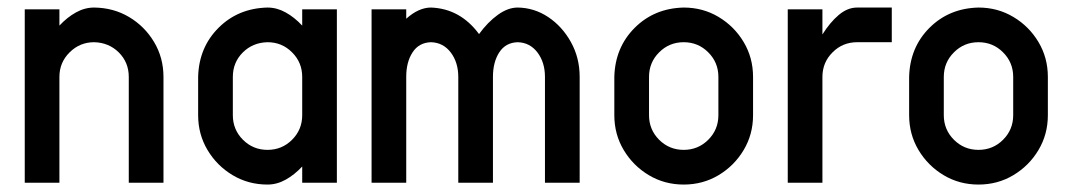

<svg xmlns="http://www.w3.org/2000/svg" viewBox="-20 -494 2899 519"><path d="M234.4 -473.6Q286.6 -473.1 328.9 -448Q371.1 -422.9 396.5 -380.4Q421.9 -337.9 421.9 -286.1V0H328.1V-286.1Q328.1 -325.2 301.3 -352.1Q274.4 -378.9 234.4 -379.9Q195.8 -379.9 168.2 -352.5Q140.6 -325.2 140.6 -286.1V0H46.9V-468.8H140.6V-424.8Q161.6 -447.3 185.3 -460.4Q209 -473.6 234.4 -473.6Z M796.9 -286.1Q796.9 -325.2 769.5 -352.5Q742.2 -379.9 703.1 -379.9Q663.1 -378.9 636.2 -352.1Q609.4 -325.2 609.4 -286.1V-182.6Q609.4 -143.6 636.7 -116.2Q664.1 -88.9 703.1 -88.9Q742.2 -88.9 769.5 -116.2Q796.9 -143.6 796.9 -182.6ZM796.9 -468.8H890.6V0H796.9V-43.9Q775.9 -21.5 752.2 -8.3Q728.5 4.9 703.1 4.9Q651.4 4.9 608.9 -20.5Q566.4 -45.9 541 -88.4Q515.6 -130.9 515.6 -182.6V-286.1Q517.6 -365.7 570.6 -418.7Q623.5 -471.7 703.1 -473.6Q728.5 -473.6 752.2 -460.4Q775.9 -447.3 796.9 -424.8Z M1379.4 -473.6Q1423.8 -473.1 1461.7 -448Q1499.5 -422.9 1523.2 -380.4Q1546.9 -337.9 1546.9 -286.1V0H1453.1V-286.1Q1453.1 -325.2 1432.9 -352.1Q1412.6 -378.9 1379.4 -379.9Q1346.7 -378.9 1329.6 -352.5Q1312.5 -326.2 1312.5 -286.1V0H1218.8V-286.1Q1218.8 -325.2 1198.5 -352.1Q1178.2 -378.9 1145 -379.9Q1112.3 -378.9 1095.2 -352.5Q1078.1 -326.2 1078.1 -286.6V0H984.4V-468.8H1078.1V-443.4Q1111.8 -473.6 1145 -473.6Q1224.1 -470.7 1274.9 -401.9Q1298.3 -434.1 1325.7 -453.9Q1353 -473.6 1379.4 -473.6Z M1921.9 -286.1Q1921.9 -325.2 1894.5 -352.5Q1867.2 -379.9 1828.1 -379.9Q1789.1 -379.9 1761.7 -352.5Q1734.4 -325.2 1734.4 -286.1V-182.6Q1734.4 -143.6 1761.7 -116.2Q1789.1 -88.9 1828.1 -88.9Q1867.2 -88.9 1894.5 -116.2Q1921.9 -143.6 1921.9 -182.6ZM2015.6 -286.1V-182.6Q2015.6 -130.9 1990.2 -88.4Q1964.8 -45.9 1922.4 -20.5Q1879.9 4.9 1828.1 4.9Q1776.4 4.9 1733.9 -20.5Q1691.4 -45.9 1666 -88.4Q1640.6 -130.9 1640.6 -182.6V-286.1Q1642.6 -365.7 1695.6 -418.7Q1748.5 -471.7 1828.1 -473.6Q1879.9 -473.6 1922.4 -448.2Q1964.8 -422.9 1990.2 -380.4Q2015.6 -337.9 2015.6 -286.1Z M2296.9 -473.6H2390.6V-379.9H2296.9Q2257.8 -379.9 2230.5 -352.5Q2203.1 -325.2 2203.1 -286.1V0H2109.4V-468.8H2203.1V-400.9Q2223.6 -433.6 2247.3 -453.6Q2271 -473.6 2296.9 -473.6Z M2718.8 -286.1Q2718.8 -325.2 2691.4 -352.5Q2664.1 -379.9 2625 -379.9Q2585.9 -379.9 2558.6 -352.5Q2531.2 -325.2 2531.2 -286.1V-182.6Q2531.2 -143.6 2558.6 -116.2Q2585.9 -88.9 2625 -88.9Q2664.1 -88.9 2691.4 -116.2Q2718.8 -143.6 2718.8 -182.6ZM2812.5 -286.1V-182.6Q2812.5 -130.9 2787.1 -88.4Q2761.7 -45.9 2719.2 -20.5Q2676.8 4.9 2625 4.9Q2573.2 4.9 2530.8 -20.5Q2488.3 -45.9 2462.9 -88.4Q2437.5 -130.9 2437.5 -182.6V-286.1Q2439.5 -365.7 2492.4 -418.7Q2545.4 -471.7 2625 -473.6Q2676.8 -473.6 2719.2 -448.2Q2761.7 -422.9 2787.1 -380.4Q2812.5 -337.9 2812.5 -286.1Z"/></svg>

Font: Lambda
Style: Regular
Weight: 400
Designer: GGBotNet
Version: 0.22